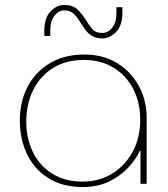

<svg xmlns="http://www.w3.org/2000/svg" viewBox="-20 -742 678 775"><path d="M314 13Q233 13 176 -22.5Q119 -58 89.5 -119Q60 -180 60 -256Q60 -332 91.5 -392Q123 -452 181.5 -487Q240 -522 321 -522Q395 -522 451.5 -488Q508 -454 540 -396Q572 -338 572 -264V0H547V-133H544Q530 -101 499 -67Q468 -33 421.5 -10Q375 13 314 13ZM314 -9Q380 -9 432.5 -41Q485 -73 515.5 -129.5Q546 -186 546 -258Q546 -328 518 -382.5Q490 -437 439 -468.5Q388 -500 319 -500Q246 -500 194 -467.5Q142 -435 114 -378.5Q86 -322 86 -250Q86 -184 112.5 -129Q139 -74 190 -41.5Q241 -9 314 -9ZM393 -587Q367 -587 350.5 -597.5Q334 -608 323.5 -623.5Q313 -639 303 -654Q292 -672 278 -686Q264 -700 239 -700Q217 -700 200 -679Q183 -658 183 -619V-597H159V-619Q159 -670 184 -696Q209 -722 239 -722Q274 -722 292.5 -704Q311 -686 324 -665Q337 -644 351 -626.5Q365 -609 393 -609Q416 -609 433 -630Q450 -651 450 -691V-713H474V-691Q474 -639 448.5 -613Q423 -587 393 -587Z"/></svg>

Font: MuseoModerno Thin Thin
Style: Regular
Weight: 250
Version: Version 1.003